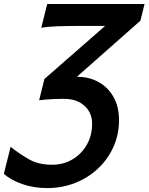

<svg xmlns="http://www.w3.org/2000/svg" viewBox="-22 -726 753 973"><path d="M710.4 -705.6 689.5 -621.1 367.7 -336.9Q429.7 -336.9 477.8 -310.1Q525.9 -283.2 553.5 -234.1Q581.1 -185.1 581.1 -117.7Q581.1 -43.9 552.7 18.8Q524.4 81.5 474.4 128.4Q424.3 175.3 358.4 201.2Q292.5 227.1 216.8 227.1Q147.9 227.1 89.8 206.5Q31.7 186 -2.4 154.8L31.7 18.1Q75.2 52.7 124 80.8Q172.9 108.9 241.2 108.9Q298.8 108.9 344.7 82Q390.6 55.2 417.7 8.1Q444.8 -39.1 444.8 -98.6Q444.8 -154.8 406 -189.9Q367.2 -225.1 302.2 -225.1Q273.9 -225.1 239.3 -223.4Q204.6 -221.7 176.3 -217.8L203.1 -325.7L510.7 -594.7H401.9Q322.3 -594.7 271.5 -593Q220.7 -591.3 187 -585L217.3 -705.6Z"/></svg>

Font: Andika
Style: Bold Italic
Weight: 700
Italic angle: -14°
Designer: Victor Gaultney, Annie Olsen, Julie Remington, Don Collingsworth, Eric Hays, Becca Hirsbrunner
Foundry: SIL International
Version: Version 6.101